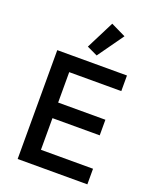

<svg xmlns="http://www.w3.org/2000/svg" viewBox="-172 -1059 937 1157"><g transform="rotate(20 296.5 -480.5)"><path d="M533 0H86V-698H533V-598H199V-403H502V-303H199V-100H533ZM438 -915 320 -749 252 -781 343 -961Z"/></g></svg>

Font: IBM Plex Sans Medium
Style: Regular
Weight: 500
Designer: Mike Abbink, Paul van der Laan, Pieter van Rosmalen
Foundry: Bold Monday
Version: Version 3.201